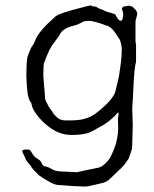

<svg xmlns="http://www.w3.org/2000/svg" viewBox="-20 -513 560 700"><path d="M414 -237Q414 -237 419 -272Q422 -292 423 -309Q424 -327 424 -334Q424 -341 421 -355Q418 -368 413 -374Q407 -384 402 -391Q390 -407 388 -408Q378 -417 374 -418Q366 -420 351 -426Q343 -429 324 -434Q310 -437 306 -437Q298 -437 293 -436Q286 -436 283 -434Q273 -428 261 -423Q240 -417 237 -416H236Q233 -415 223 -411L222 -410Q216 -407 210 -402H209Q203 -397 193 -379Q180 -362 168 -345Q160 -332 151 -310Q140 -283 140 -282Q138 -269 138 -236Q138 -230 141 -197Q144 -168 144 -161Q143 -152 149 -141Q158 -123 161 -119Q173 -104 174 -100Q176 -96 189 -84Q196 -78 204 -76Q209 -74 222 -74Q264 -73 287 -79.5Q310 -86 326.5 -97.5Q343 -109 366 -131Q389 -153 398 -172Q402 -181 414 -237ZM410 -79Q413 -100 412 -101Q411 -105 407 -100Q401 -92 394 -86Q381 -74 371 -67Q361 -59 342 -49Q309 -30 301 -28Q276 -21 243 -21Q218 -21 199 -28Q175 -37 155 -53Q135 -69 120 -87Q101 -111 97 -125Q94 -139 93 -140L90 -143Q89 -143 86 -152Q82 -164 81 -170L78 -199L76 -237L77 -277Q78 -299 81 -308Q83 -316 95 -342Q103 -351 109 -367Q120 -398 181 -452Q195 -465 280 -486Q292 -489 299 -491Q307 -493 315 -493V-492V-490H324Q328 -488 331 -488L333 -487Q336 -484 346 -480Q355 -477 355 -477H356Q363 -472 367 -471Q369 -470 375 -469V-468L381 -467Q387 -466 388 -465Q393 -463 400 -461V-460L401 -459Q402 -457 406 -450Q411 -442 415 -439Q422 -434 426 -442L427 -443V-444Q427 -445 428 -453Q430 -458 429 -465V-466Q429 -466 427 -473L426 -477H425Q424 -477 424 -478L425 -483Q426 -485 427 -486Q428 -488 430 -489Q433 -490 441 -491Q447 -492 452 -492Q456 -491 459 -490H460Q464 -488 465 -487Q468 -484 472 -479Q473 -478 475 -477Q476 -475 477 -473Q479 -469 480 -467Q480 -463 480 -459Q479 -454 477 -448V-447Q474 -440 474 -432V-404Q474 -390 474 -382Q473 -362 476 -351V-298Q476 -283 475 -283H474H475Q474 -282 472 -267V-266Q471 -264 468 -225Q468 -225 465 -164L462 -117L464 -58Q464 -49 463 -22Q462 29 461 31Q458 37 457 42V43Q455 50 449 65Q448 67 440 78Q435 85 433 88Q431 90 431 90L418 104Q417 104 417 105H416Q414 107 382 138Q372 149 354 154L320 162Q316 163 302 166Q294 167 284 167Q275 167 240 165Q205 162 203 162Q184 162 172 156Q163 152 138 137Q120 126 116 120Q102 107 95 97Q90 88 86 84Q79 78 74 68Q73 66 67 52Q62 43 61 39Q61 35 64 34Q69 32 77 32Q89 32 91 36Q102 55 108 60Q126 71 129 76Q137 93 141 93Q146 94 148 94Q148 94 148 94H147Q148 94 148 94Q148 94 148 94Q161 98 172 105Q181 111 202 112L263 115L264 114Q265 114 301 106Q333 100 336 99Q349 97 363 84Q377 71 383.5 58Q390 45 397 27.5Q404 10 407.5 -11Q411 -32 411 -43Q410 -60 410 -79Z"/></svg>

Font: ToneOZ-Tsuipita-TC
Style: Tsuipita-TC
Weight: 400
Designer: :Jeffrey Xuan (Chih-Lin Hsuan)  :
Foundry: jeffreyx@gmail.com, cjkFonts.io
Version: Version 0.24071